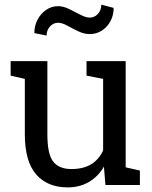

<svg xmlns="http://www.w3.org/2000/svg" viewBox="-20 -789 648 819"><path d="M268.6 10.3Q182.6 10.3 134.3 -44.9Q85.9 -100.1 85.9 -216.8V-452.6L25.4 -466.3V-528.3H85.9H182.1V-215.8Q182.1 -131.3 207 -99.6Q231.9 -67.9 284.7 -67.9Q335.9 -67.9 369.4 -88.6Q402.8 -109.4 419.9 -147.5V-452.6L349.1 -466.3V-528.3H419.9H516.1V-75.2L576.7 -61.5V0H429.7L423.3 -78.1Q398.4 -35.6 359.1 -12.7Q319.8 10.3 268.6 10.3ZM178.7 -637.2 126.5 -647.9Q126.5 -679.2 140.1 -705.1Q153.8 -731 176.8 -746.8Q199.7 -762.7 228 -762.7Q250 -762.7 274.9 -750.5Q299.8 -738.3 323 -726.1Q346.2 -713.9 362.8 -713.9Q382.8 -713.9 397.5 -729.7Q412.1 -745.6 412.1 -769L464.8 -755.4Q464.8 -724.1 451.2 -698.7Q437.5 -673.3 414.3 -658.4Q391.1 -643.6 362.8 -643.6Q338.9 -643.6 314 -655.5Q289.1 -667.5 266.8 -679.7Q244.6 -691.9 228 -691.9Q207.5 -691.9 193.1 -676Q178.7 -660.2 178.7 -637.2Z"/></svg>

Font: Roboto Slab LO
Style: Regular
Weight: 400
Designer: Google
Version: Version 2.000